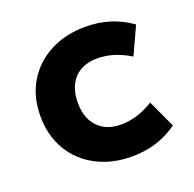

<svg xmlns="http://www.w3.org/2000/svg" viewBox="-94 -576 688 682"><g transform="rotate(-20 249.5 -235.0)"><path d="M295 10Q220 10 161.5 -20.5Q103 -51 70 -106.5Q37 -162 37 -235Q37 -309 70 -364Q103 -419 161.5 -449.5Q220 -480 295 -480Q345 -480 387.5 -466.5Q430 -453 468 -426L420 -322Q387 -342 357 -351Q327 -360 295 -360Q260 -360 233.5 -345.5Q207 -331 192.5 -302.5Q178 -274 178 -235Q178 -196 192.5 -168Q207 -140 233.5 -125Q260 -110 295 -110Q327 -110 357 -119Q387 -128 420 -148L468 -44Q430 -17 387.5 -3.5Q345 10 295 10Z"/></g></svg>

Font: Gantari
Style: Bold
Weight: 700
Designer: Anugrah Pasau
Foundry: Lafontype
Version: Version 1.000; ttfautohint (v1.6)